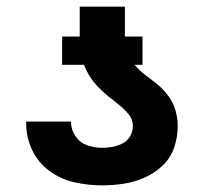

<svg xmlns="http://www.w3.org/2000/svg" viewBox="-20 -550 616 578"><path d="M287 8Q320 8 352.5 3Q385 -2 415.5 -15.5Q446 -29 470 -52Q494 -75 504.5 -106.5Q515 -138 515 -171Q515 -194 508.5 -217Q502 -240 488 -259.5Q474 -279 456 -294Q438 -309 419 -323Q400 -337 385 -355H409V-440H356V-530H220V-440H167V-355H233Q240 -336 251 -319Q262 -302 276 -287.5Q290 -273 305.5 -260.5Q321 -248 337 -235.5Q353 -223 366.5 -207Q380 -191 380 -171Q380 -155 372 -140.5Q364 -126 349.5 -118.5Q335 -111 319 -108Q303 -105 287 -105Q265 -105 243 -112.5Q221 -120 207.5 -139.5Q194 -159 194 -181V-184H59Q59 -180 59 -176Q59 -135 77.5 -97Q96 -59 130 -34.5Q164 -10 205 -1Q246 8 287 8Z"/></svg>

Font: Iosevka Sparkle Extrabold
Style: Regular
Weight: 800
Designer: Belleve Invis
Foundry: Belleve Invis
Version: Version 4.5.0; ttfautohint (v1.8.3)